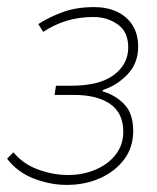

<svg xmlns="http://www.w3.org/2000/svg" viewBox="-22 -510 444 542"><path d="M166 12Q121 12 74.5 -5.5Q28 -23 -2 -62L16 -80Q43 -47 85.5 -31.5Q128 -16 170 -16Q212 -16 247.5 -31Q283 -46 304.5 -73.5Q326 -101 326 -138Q326 -191 289 -216.5Q252 -242 187 -242H132L136 -268H178Q259 -268 299.5 -298.5Q340 -329 340 -376Q340 -420 310.5 -441Q281 -462 242 -462Q200 -462 165 -451Q130 -440 100 -420L86 -442Q119 -463 157 -476.5Q195 -490 244 -490Q280 -490 308 -477Q336 -464 352 -439Q368 -414 368 -378Q368 -331 337.5 -299.5Q307 -268 268 -256V-252Q303 -242 328.5 -216Q354 -190 354 -140Q354 -94 328.5 -60Q303 -26 260.5 -7Q218 12 166 12Z"/></svg>

Font: Source Sans 3 ExtraLight
Style: Italic
Weight: 250
Italic angle: -11°
Designer: Paul D. Hunt
Foundry: Adobe
Version: Version 3.046;hotconv 1.0.118;makeotfexe 2.5.65603